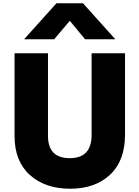

<svg xmlns="http://www.w3.org/2000/svg" viewBox="-20 -1110 854 1178"><path d="M69.3 -275.4V-783.2H274.4V-276.4Q274.4 -139.6 408.2 -139.6Q542 -139.6 542 -282.2V-783.2H747.1V-284.2Q747.1 -124 655.3 -38.1Q563.5 47.9 410.2 47.9Q256.8 47.9 163.1 -36.6Q69.3 -121.1 69.3 -275.4ZM127.9 -869.1 326.2 -1089.8H489.3L687.5 -869.1H502L408.2 -982.4L312.5 -869.1Z"/></svg>

Font: GenEi M Gothic v2 Black
Style: Regular
Weight: 900
Version: Version 2.0